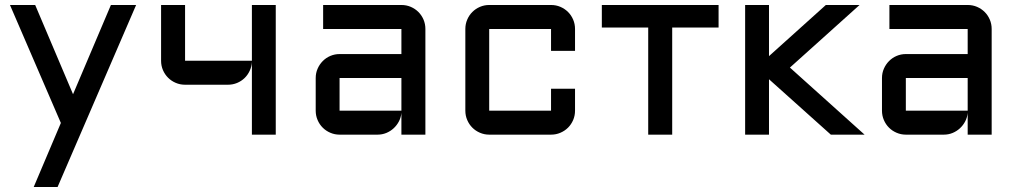

<svg xmlns="http://www.w3.org/2000/svg" viewBox="-20 -540 4077 770"><path d="M115.2 210 224.1 -46.9 20 -520H121.1L272.9 -162.1L424.8 -520H525.9L210.9 210Z M626 -520H722.2V-296.4H990.2V-520H1085.9V0H990.2V-292Q989.3 -272.9 981.4 -256.1Q973.6 -239.3 960.7 -226.8Q947.8 -214.4 930.7 -207.3Q913.6 -200.2 894 -200.2H722.2Q702.1 -200.2 684.6 -207.8Q667 -215.3 654.1 -228.3Q641.1 -241.2 633.5 -258.8Q626 -276.4 626 -296.4Z M1246.1 -227.1Q1246.1 -247.1 1253.7 -264.4Q1261.2 -281.7 1274.2 -294.9Q1287.1 -308.1 1304.7 -315.7Q1322.3 -323.2 1341.8 -323.2H1589.8V-423.8H1275.9V-520H1589.8Q1609.9 -520 1627.4 -512.5Q1645 -504.9 1658 -491.9Q1670.9 -479 1678.5 -461.4Q1686 -443.8 1686 -423.8V0H1589.8V-87.9Q1588.4 -69.8 1580.1 -53.7Q1571.8 -37.6 1558.8 -25.6Q1545.9 -13.7 1529.3 -6.8Q1512.7 0 1494.1 0H1341.8Q1322.3 0 1304.7 -7.6Q1287.1 -15.1 1274.2 -28.1Q1261.2 -41 1253.7 -58.6Q1246.1 -76.2 1246.1 -96.2ZM1341.8 -96.2H1589.8V-227.1H1341.8Z M1941.9 -423.8V-96.2H2189.9V-184.1H2286.1V-96.2Q2286.1 -76.2 2278.6 -58.6Q2271 -41 2258.1 -28.1Q2245.1 -15.1 2227.5 -7.6Q2210 0 2189.9 0H1941.9Q1922.4 0 1904.8 -7.6Q1887.2 -15.1 1874.3 -28.1Q1861.3 -41 1853.8 -58.6Q1846.2 -76.2 1846.2 -96.2V-423.8Q1846.2 -443.8 1853.8 -461.4Q1861.3 -479 1874.3 -491.9Q1887.2 -504.9 1904.8 -512.5Q1922.4 -520 1941.9 -520H2189.9Q2210 -520 2227.5 -512.5Q2245.1 -504.9 2258.1 -491.9Q2271 -479 2278.6 -461.4Q2286.1 -443.8 2286.1 -423.8V-335.9H2189.9V-423.8Z M2393.6 -520H2861.8V-429.7H2675.8V0H2579.6V-429.7H2393.6Z M3064 -520V-314.9L3292 -520H3427.2L3147.9 -269L3447.3 0H3312L3064 -222.2V0H2968.3V-520Z M3517.1 -227.1Q3517.1 -247.1 3524.7 -264.4Q3532.2 -281.7 3545.2 -294.9Q3558.1 -308.1 3575.7 -315.7Q3593.3 -323.2 3612.8 -323.2H3860.8V-423.8H3546.9V-520H3860.8Q3880.9 -520 3898.4 -512.5Q3916 -504.9 3929 -491.9Q3941.9 -479 3949.5 -461.4Q3957 -443.8 3957 -423.8V0H3860.8V-87.9Q3859.4 -69.8 3851.1 -53.7Q3842.8 -37.6 3829.8 -25.6Q3816.9 -13.7 3800.3 -6.8Q3783.7 0 3765.1 0H3612.8Q3593.3 0 3575.7 -7.6Q3558.1 -15.1 3545.2 -28.1Q3532.2 -41 3524.7 -58.6Q3517.1 -76.2 3517.1 -96.2ZM3612.8 -96.2H3860.8V-227.1H3612.8Z"/></svg>

Font: Aldrich [RUS by Daymarius]
Style: Regular
Weight: 400
Designer: Matthew Desmond
Foundry: Matthew Desmond
Version: Version 1.002 August 24, 2018